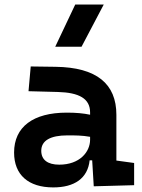

<svg xmlns="http://www.w3.org/2000/svg" viewBox="-20 -815 626 845"><path d="M392.6 4.9 570.3 0V-97.7L492.2 -108.4V-309.6C492.2 -446.3 405.3 -518.6 224.6 -521L115.2 -522.5L105.5 -413.6L234.4 -410.2C328.6 -407.7 376.5 -380.9 376.5 -320.3V-310.1C346.7 -316.4 314.5 -319.3 273.9 -319.3C126 -319.3 42 -256.8 42 -143.6C42 -45.4 105 9.8 214.4 9.8C307.1 9.8 366.2 -29.8 374.5 -109.4H385.7ZM223.1 -609.4H338.9L436.5 -794.9H311ZM376.5 -212.9V-200.2C376.5 -146.5 331.1 -90.3 240.7 -90.3C189.5 -90.3 161.6 -111.8 161.6 -151.4C161.6 -196.3 201.7 -219.2 276.9 -219.2C311 -219.2 341.3 -219.2 376.5 -212.9Z"/></svg>

Font: Cascadia Mono SemiBold
Style: Regular
Weight: 600
Monospace: yes
Designer: Aaron Bell
Foundry: Saja Typeworks
Version: Version 2404.023